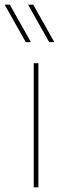

<svg xmlns="http://www.w3.org/2000/svg" viewBox="-64 -800 264 820"><path d="M0 0ZM100 0H80V-530H100ZM-44 -620ZM46 -620 -44 -780H-22L68 -620ZM146 -620 56 -780H78L168 -620Z"/></svg>

Font: Tanohe Sans Thin
Style: Regular
Weight: 100
Designer: Village Type and Design LLC & Cristiano Sobral
Foundry: Cooper Hewitt Smithsonian Design Museum
Version: Version 1.00;September 29, 2021;FontCreator 13.0.0.2655 64-b